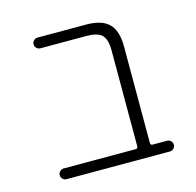

<svg xmlns="http://www.w3.org/2000/svg" viewBox="-83 -606 707 692"><g transform="rotate(-15 271.0 -260.0)"><path d="M83 0Q75 0 69 -6Q63 -12 63 -20Q63 -28 69 -34Q75 -40 83 -40H352Q360 -40 360 -49V-406Q360 -448 343.5 -464Q327 -480 285 -480H114Q106 -480 100 -486Q94 -492 94 -500Q94 -508 100 -514Q106 -520 114 -520H296Q354 -520 380.5 -493.5Q407 -467 407 -409V-49Q407 -40 415 -40H469Q477 -40 483 -34Q489 -28 489 -20Q489 -12 483 -6Q477 0 469 0Z"/></g></svg>

Font: Rounded Mplus 1c Light
Style: Regular
Weight: 300
Version: Version 1.059.20150529